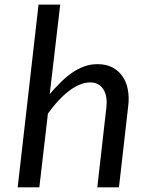

<svg xmlns="http://www.w3.org/2000/svg" viewBox="-20 -802 644 822"><path d="M435.5 -342.8Q438 -363.3 435.3 -382.6Q432.6 -401.9 424.3 -416.7Q416 -431.6 401.4 -440.4Q386.7 -449.2 365.7 -449.2Q343.8 -449.2 320.3 -439.2Q296.9 -429.2 273.9 -411.6Q251 -394 228.3 -369.4Q205.6 -344.7 185.1 -315.4L148.4 0H55.7L145 -782.2H237.8L192.9 -399.4Q216.3 -426.3 239.7 -449.5Q263.2 -472.7 287.8 -490Q312.5 -507.3 339.6 -517.3Q366.7 -527.3 397.9 -527.3Q436 -527.3 462.9 -512.5Q489.7 -497.6 505.9 -473.1Q522 -448.7 527.6 -417Q533.2 -385.3 529.3 -351.6L489.3 0H396.5Z"/></svg>

Font: Proza Libre
Style: Italic
Weight: 400
Designer: Jasper de Waard
Foundry: Jasper de Waard
Version: Version 1.000; ttfautohint (v1.4.1.8-43bc)